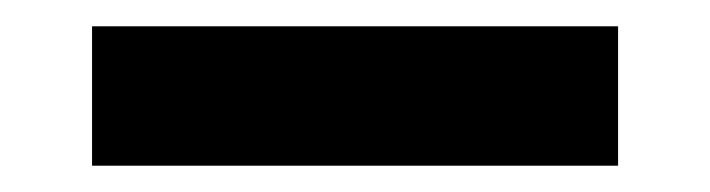

<svg xmlns="http://www.w3.org/2000/svg" viewBox="-20 59 540 146"><path d="M50 185V79H450V185Z"/></svg>

Font: Iosevka SS01
Style: Bold
Weight: 700
Monospace: yes
Designer: Belleve Invis
Foundry: Belleve Invis
Version: 2.3.3; ttfautohint (v1.8.3)